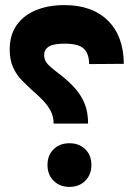

<svg xmlns="http://www.w3.org/2000/svg" viewBox="-20 -724 514 752"><path d="M190 -240Q190 -268 178.5 -289.5Q167 -311 149.5 -329.5Q132 -348 112 -365Q89 -386 67 -408Q45 -430 31.5 -459.5Q18 -489 18 -530Q18 -586 44.5 -624.5Q71 -663 119.5 -683.5Q168 -704 232 -704Q341 -704 402.5 -643.5Q464 -583 465 -474L329 -473Q329 -513 308.5 -533Q288 -553 234 -553Q189 -553 171 -541.5Q153 -530 153 -509Q153 -494 159.5 -483Q166 -472 180 -460Q194 -448 218 -430Q250 -405 274 -378Q298 -351 311.5 -318Q325 -285 325 -240ZM252 -163Q290 -163 314 -139.5Q338 -116 338 -78Q338 -40 314 -16Q290 8 252 8Q214 8 190 -16Q166 -40 166 -78Q166 -116 190 -139.5Q214 -163 252 -163Z"/></svg>

Font: Alexandria
Style: Bold
Weight: 700
Designer: Mohamed Gaber
Foundry: Kief Type Foundry
Version: Version 5.100